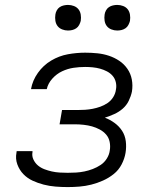

<svg xmlns="http://www.w3.org/2000/svg" viewBox="-20 -752 640 780"><path d="M255 8Q230 8 205.5 6Q181 4 157.5 -2Q134 -8 112.5 -18Q91 -28 75 -44.5Q59 -61 50.5 -84Q42 -107 47 -132Q47 -133 47 -134.5Q47 -136 48 -138H112Q112 -137 112 -136Q112 -135 112 -134Q109 -118 116 -103.5Q123 -89 134.5 -79.5Q146 -70 160.5 -64.5Q175 -59 190.5 -55.5Q206 -52 222.5 -51Q239 -50 255 -50Q272 -50 289 -51Q306 -52 323 -55.5Q340 -59 357 -65.5Q374 -72 389 -82Q404 -92 414 -108Q424 -124 426 -141Q429 -158 425.5 -175.5Q422 -193 411 -205.5Q400 -218 385 -226Q370 -234 354 -238.5Q338 -243 320 -245Q302 -247 285 -247H222L232 -305H294Q310 -305 325.5 -306Q341 -307 356.5 -310Q372 -313 387.5 -318.5Q403 -324 417 -333.5Q431 -343 440 -357.5Q449 -372 451 -388Q454 -403 450.5 -418Q447 -433 437.5 -444Q428 -455 414.5 -462Q401 -469 386.5 -473Q372 -477 356.5 -478.5Q341 -480 326 -480Q302 -480 278.5 -476.5Q255 -473 232.5 -462.5Q210 -452 192.5 -432.5Q175 -413 170 -390H106Q112 -425 134 -456Q156 -487 188 -506Q220 -525 255.5 -531.5Q291 -538 326 -538Q351 -538 375.5 -535.5Q400 -533 422.5 -525.5Q445 -518 464.5 -505Q484 -492 497.5 -472.5Q511 -453 515.5 -429Q520 -405 516 -380Q512 -361 503 -342.5Q494 -324 478.5 -310.5Q463 -297 444 -288.5Q425 -280 406 -274Q427 -266 445.5 -252.5Q464 -239 476 -220.5Q488 -202 491 -178.5Q494 -155 490 -131Q486 -107 474 -84Q462 -61 442 -45Q422 -29 398.5 -18.5Q375 -8 351 -2Q327 4 303 6Q279 8 255 8ZM456 -628Q444 -628 432.5 -632.5Q421 -637 414 -646Q407 -655 405 -667.5Q403 -680 405 -693Q406 -701 410.5 -709.5Q415 -718 422.5 -723Q430 -728 439 -730Q448 -732 456 -732Q469 -732 480.5 -727.5Q492 -723 499 -714Q506 -705 508 -692.5Q510 -680 508 -667Q506 -659 501.5 -650.5Q497 -642 489.5 -637Q482 -632 473.5 -630Q465 -628 456 -628ZM256 -628Q244 -628 232.5 -632.5Q221 -637 214 -646Q207 -655 205 -667.5Q203 -680 205 -693Q206 -701 210.5 -709.5Q215 -718 222.5 -723Q230 -728 239 -730Q248 -732 256 -732Q269 -732 280.5 -727.5Q292 -723 299 -714Q306 -705 308 -692.5Q310 -680 308 -667Q306 -659 301.5 -650.5Q297 -642 289.5 -637Q282 -632 273.5 -630Q265 -628 256 -628Z"/></svg>

Font: Iosevka Curly Light Extended
Style: Italic
Weight: 300
Width: 7
Italic angle: -9°
Monospace: yes
Designer: Belleve Invis
Foundry: Belleve Invis
Version: Version 11.1.0; ttfautohint (v1.8.3)